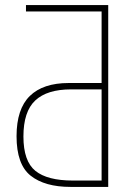

<svg xmlns="http://www.w3.org/2000/svg" viewBox="-20 -734 540 754"><path d="M82 -689V-714H405V0H257Q156 0 100.5 -44Q45 -88 45 -199Q45 -306 97 -357Q149 -408 250 -408H379V-689ZM259 -383Q165 -383 118.5 -339.5Q72 -296 72 -198Q72 -101 119 -63Q166 -25 266 -25H379V-383Z"/></svg>

Font: Noto Sans Mono ExtraCondensed Thin
Style: Regular
Weight: 100
Width: 2
Designer: Monotype Design Team
Foundry: Monotype Imaging Inc.
Version: Version 2.014; ttfautohint (v1.8.4.7-5d5b)